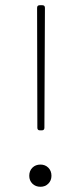

<svg xmlns="http://www.w3.org/2000/svg" viewBox="-20 -720 310 735"><path d="M123 -231 122 -690Q122 -700 132 -700H142Q152 -700 152 -690L150 -231Q150 -221 140 -221H133Q123 -221 123 -231ZM92 -47Q92 -66 104 -78Q116 -90 135 -90Q153 -90 165 -78Q177 -66 177 -47Q177 -29 165 -17Q153 -5 135 -5Q116 -5 104 -17Q92 -29 92 -47Z"/></svg>

Font: Barlow Semi Condensed Thin
Style: Regular
Weight: 250
Width: 4
Designer: Jeremy Tribby
Foundry: Tribby Type
Version: Version 1.408